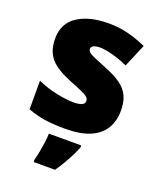

<svg xmlns="http://www.w3.org/2000/svg" viewBox="-144 -653 805 965"><g transform="rotate(20 258.5 -171.0)"><path d="M477 -170Q477 -118 453.5 -77Q430 -36 378.5 -13Q327 10 243 10Q184 10 137.5 3.5Q91 -3 43 -21V-174Q96 -150 150 -139.5Q204 -129 235 -129Q267 -129 282 -136Q297 -143 297 -157Q297 -169 287 -178Q277 -187 251.5 -198Q226 -209 179 -228Q133 -247 102.5 -269.5Q72 -292 57 -323.5Q42 -355 42 -400Q42 -481 104.5 -522Q167 -563 270 -563Q325 -563 373 -551Q421 -539 473 -516L421 -393Q380 -412 338 -423Q296 -434 271 -434Q249 -434 236.5 -428Q224 -422 224 -411Q224 -401 232.5 -393Q241 -385 265 -375Q289 -365 335 -346Q383 -327 414.5 -304.5Q446 -282 461.5 -250.5Q477 -219 477 -170ZM349 72Q338 99 326 122.5Q314 146 300 170Q286 194 267 221H153V207Q159 186 164 159Q169 132 172.5 106Q176 80 176 61H349Z"/></g></svg>

Font: Noto Sans Devanagari Black
Style: Regular
Weight: 900
Version: Version 2.003